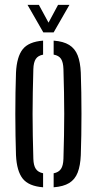

<svg xmlns="http://www.w3.org/2000/svg" viewBox="-20 -776 404 802"><path d="M46.8 -127.8Q45.5 -166.7 44.8 -210.3Q44 -254 44 -299.3Q44 -344.6 44.7 -388.5Q45.4 -432.4 46.8 -472Q49.9 -538.8 74.9 -570.3Q99.8 -601.7 160 -606.3V-547.7Q138.7 -543.8 129.5 -529.7Q120.2 -515.6 119.3 -487.3Q117.9 -435.8 117 -389.9Q116.1 -344.1 116.1 -299.9Q116.1 -255.6 117 -209.8Q117.9 -163.9 119.3 -112.5Q120.2 -84.5 129.7 -70.5Q139.1 -56.5 160 -52.3V6.3Q100 1.7 75 -29.7Q49.9 -61.2 46.8 -127.8ZM204.1 6.3V-52.1Q225.3 -56.3 234.7 -70.4Q244.1 -84.4 245 -112.5Q246.4 -164.4 247.4 -210.2Q248.3 -256 248.3 -300.1Q248.3 -344.2 247.4 -390Q246.4 -435.8 245 -487.3Q244.1 -516.2 234.9 -530.1Q225.7 -544.1 204.1 -547.9V-606.3Q244.8 -603.3 269 -588.3Q293.1 -573.3 304.4 -544.8Q315.6 -516.3 317.5 -472Q318.9 -433.1 319.6 -389.4Q320.3 -345.7 320.3 -300.6Q320.3 -255.5 319.6 -211.5Q318.9 -167.5 317.5 -127.8Q315.6 -83.8 304.4 -55Q293.1 -26.3 269 -11.5Q244.8 3.3 204.1 6.3ZM161 -640.6 94.9 -755.8H142.3L182.7 -681.4L222.6 -755.8H270.1L204 -640.6Z"/></svg>

Font: Big Shoulders Stencil Display SC Thin
Style: Regular
Weight: 100
Designer: Patric King
Foundry: XO Type Co
Version: Version 2.001